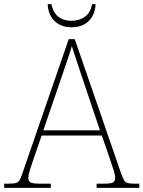

<svg xmlns="http://www.w3.org/2000/svg" viewBox="-24 -902 689 922"><path d="M-4 0V-20H18Q41 -20 52 -23Q63 -26 69.5 -36Q76 -46 83 -68L306 -714H335L558 -68Q566 -46 572 -36Q578 -26 589 -23Q600 -20 623 -20H645V0H440V-20H474Q512 -20 520.5 -27Q529 -34 529 -48Q529 -60 523 -80Q517 -100 510.5 -119Q504 -138 501 -147L465 -251H176L140 -147Q137 -138 130.5 -119Q124 -100 118 -80Q112 -60 112 -48Q112 -34 121 -27Q130 -20 167 -20H220V0ZM184 -276H456L379 -505Q370 -532 359 -564.5Q348 -597 338 -628Q328 -659 321 -680Q317 -665 306.5 -634Q296 -603 285 -570.5Q274 -538 266 -515ZM319 -771Q285 -771 259.5 -785Q234 -799 220 -824.5Q206 -850 205 -882H223Q231 -841 256.5 -821.5Q282 -802 319 -802Q356 -802 383.5 -821.5Q411 -841 418 -882H435Q434 -850 420 -824.5Q406 -799 380.5 -785Q355 -771 319 -771Z"/></svg>

Font: Noto Serif Hebrew Thin
Style: Regular
Weight: 250
Version: Version 2.003